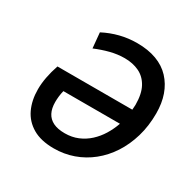

<svg xmlns="http://www.w3.org/2000/svg" viewBox="-159 -870 1046 1044"><g transform="rotate(30 363.5 -347.5)"><path d="M306 14Q225 14 173 -16.5Q121 -47 96 -100Q71 -153 71 -222Q71 -258 78.5 -298Q86 -338 101 -382H571Q571 -389 572 -397.5Q573 -406 573 -413Q573 -482 550 -524Q527 -566 487 -585Q447 -604 396 -604Q352 -604 307 -592.5Q262 -581 217 -562L208 -658Q256 -683 307.5 -696Q359 -709 414 -709Q483 -709 535.5 -689.5Q588 -670 623 -632.5Q658 -595 676 -544Q694 -493 694 -429Q694 -350 674 -282Q654 -214 618.5 -159.5Q583 -105 534.5 -66Q486 -27 428 -6.5Q370 14 306 14ZM316 -87Q361 -87 398 -102.5Q435 -118 464.5 -145Q494 -172 515.5 -207Q537 -242 551 -282H196Q191 -262 189 -243.5Q187 -225 187 -209Q187 -169 201 -142Q215 -115 243.5 -101Q272 -87 316 -87Z"/></g></svg>

Font: Ubuntu Sans SemiBold
Style: Italic
Weight: 600
Italic angle: -13.5°
Designer: Dalton Maag Ltd
Foundry: Dalton Maag Ltd
Version: Version 1.006